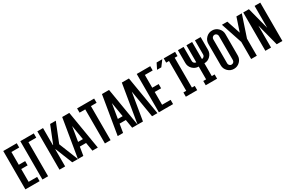

<svg xmlns="http://www.w3.org/2000/svg" viewBox="107 -1759 4254 2859"><g transform="rotate(-30 2234.0 -329.5)"><path d="M122.1 -73.2H268.6V0H24.4V-659.2H256.3V-585.9H122.1V-366.2H231.9V-293H122.1Z M415 0H317.4V-659.2H549.3V-585.9H415Z M712.9 -366.2 830.1 -659.2H927.7L795.9 -329.6L927.7 0H830.1L712.9 -293H708V0H610.4V-659.2H708V-366.2Z M1098.6 -468.8 1057.1 -219.7H1140.1ZM1044.9 -146.5 1020.5 0H927.7L1037.6 -659.2H1159.7L1269.5 0H1176.8L1152.3 -146.5Z M1586.9 -659.2V-585.9H1489.3V0H1391.6V-585.9H1293.9V-659.2Z M1782.2 -468.8 1740.7 -219.7H1823.7ZM1728.5 -146.5 1704.1 0H1611.3L1721.2 -659.2H1843.3L1953.1 0H1860.4L1835.9 -146.5Z M2185.1 -659.2 2294.9 0H2202.1L2124 -468.8L2045.9 0H1953.1L2063 -659.2Z M2417 -73.2H2563.5V0H2319.3V-659.2H2551.3V-585.9H2417V-366.2H2526.9V-293H2417Z M2661.1 -659.2H2758.8L2685.5 -561.5H2612.3ZM2929.7 -73.2H2978.5V0H2783.2V-73.2H2832V-585.9H2783.2V-659.2H2978.5V-585.9H2929.7Z M3173.8 -659.2H3271.5V-366.2Q3291.5 -366.2 3305.9 -380.6Q3320.3 -395 3320.3 -415V-659.2H3418V-439.5Q3418 -378.9 3375 -335.9Q3332 -293 3271.5 -293V-73.2H3320.3V0H3125V-73.2H3173.8V-293Q3113.3 -293 3070.3 -335.9Q3027.3 -378.9 3027.3 -439.5V-659.2H3125V-415Q3125 -395 3139.4 -380.6Q3153.8 -366.2 3173.8 -366.2Z M3613.3 -659.2Q3673.8 -659.2 3716.8 -616.2Q3759.8 -573.2 3759.8 -512.7V-146.5Q3759.8 -85.9 3716.8 -43Q3673.8 0 3613.3 0Q3552.7 0 3509.8 -43Q3466.8 -85.9 3466.8 -146.5V-512.7Q3466.8 -573.2 3509.8 -616.2Q3552.7 -659.2 3613.3 -659.2ZM3662.1 -537.1Q3662.1 -557.1 3647.7 -571.5Q3633.3 -585.9 3613.3 -585.9Q3593.3 -585.9 3578.9 -571.5Q3564.5 -557.1 3564.5 -537.1V-122.1Q3564.5 -102.1 3578.9 -87.6Q3593.3 -73.2 3613.3 -73.2Q3633.3 -73.2 3647.7 -87.6Q3662.1 -102.1 3662.1 -122.1Z M3906.2 -293 3784.2 -659.2H3877L3955.1 -424.8L4033.2 -659.2H4126L4003.9 -293V0H3906.2Z M4345.7 -282.7V-659.2H4443.4V0H4345.7L4248 -376.5V0H4150.4V-659.2H4248Z"/></g></svg>

Font: Alegre Sans
Style: Regular
Weight: 400
Width: 3
Designer: GrandChaos9000
Version: Version 1.2.6 - August 1, 2014